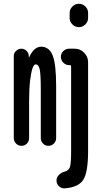

<svg xmlns="http://www.w3.org/2000/svg" viewBox="-20 -780 540 1027"><path d="M53.7 -41V-480.5Q53.7 -496.1 65.9 -507.8Q78.1 -519.5 94.2 -519.5Q110.4 -519.5 122.1 -507.8Q133.8 -496.1 133.8 -480.5V-474.6Q133.8 -473.6 134.8 -473.6Q136.7 -473.6 136.7 -475.6Q162.1 -529.3 199.2 -530.3Q243.2 -530.3 261.7 -483.4Q280.3 -436.5 280.3 -320.3V-41Q280.3 -24.4 268.1 -12.2Q255.9 0 238.8 0Q221.7 0 210 -12.2Q198.2 -24.4 198.2 -41V-300.8Q198.2 -382.8 192.4 -409.2Q186.5 -435.5 170.9 -435.5Q161.1 -435.5 153.8 -414.6Q146.5 -393.6 141.1 -349.6Q135.7 -305.7 135.7 -244.1V-41Q135.7 -24.4 124 -12.2Q112.3 0 95.2 0Q78.1 0 65.9 -12.2Q53.7 -24.4 53.7 -41ZM451.2 -710.9V-683.6Q451.2 -664.1 436.5 -649.4Q421.9 -634.8 401.9 -634.8Q381.8 -634.8 367.2 -649.4Q352.5 -664.1 352.5 -683.6V-710.9Q352.5 -730.5 367.2 -745.1Q381.8 -759.8 401.9 -759.8Q421.9 -759.8 436.5 -745.6Q451.2 -731.4 451.2 -710.9ZM326.2 227.5Q308.6 228.5 295.4 216.3Q282.2 204.1 282.2 185.5Q282.2 168.9 294.9 155.8Q307.6 142.6 327.1 137.7Q349.6 131.8 355 110.4Q360.4 88.9 360.4 27.3V-425.8Q360.4 -431.6 353.5 -431.6H349.6Q332 -431.6 318.8 -444.8Q305.7 -458 305.7 -476.1Q305.7 -494.1 318.8 -506.8Q332 -519.5 349.6 -519.5H378.9Q409.2 -519.5 430.2 -498Q451.2 -476.6 451.2 -447.3V27.3Q451.2 140.6 425.8 181.2Q400.4 221.7 326.2 227.5Z"/></svg>

Font: Rounded-X Mgen+ 1m medium
Style: Regular
Weight: 500
Designer: [Source Han Sans]
Ryoko NISHIZUKA  (kana & ideographs); Paul D. Hunt (Latin, Greek & Cyrillic); Wenlong ZHANG  (bopomofo
Version: Version 1.059.20150602